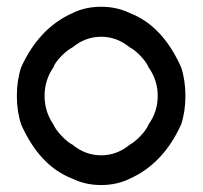

<svg xmlns="http://www.w3.org/2000/svg" viewBox="-20 -863 591 560"><path d="M358.3 -341.7Q320.8 -323.3 275 -323.3Q229.2 -323.3 191.7 -341.7Q95.8 -378.3 41.7 -500Q29.2 -537.5 29.2 -583.3Q29.2 -629.2 41.7 -666.7Q93.3 -780.8 191.7 -825Q229.2 -843.3 275 -843.3Q320.8 -843.3 358.3 -825Q454.2 -788.3 508.3 -666.7Q520.8 -629.2 520.8 -583.3Q520.8 -537.5 508.3 -500Q456.7 -385.8 358.3 -341.7ZM358.3 -440.8Q373.3 -449.2 390.4 -467.1Q407.5 -485 413.3 -500Q440 -537.5 440 -583.3Q440 -629.2 413.3 -666.7Q407.5 -680.8 390.8 -698.8Q374.2 -716.7 358.3 -725Q320.8 -755.8 275 -755.8Q229.2 -755.8 191.7 -725Q175.8 -716.7 158.3 -698.8Q140.8 -680.8 135.8 -666.7Q110 -629.2 110 -583.3Q110 -537.5 135.8 -500Q141.7 -485.8 158.8 -467.5Q175.8 -449.2 191.7 -440.8Q229.2 -410 275 -410Q320.8 -410 358.3 -440.8Z"/></svg>

Font: 0xA000
Style: Regular
Weight: 400
Version: Version 0.1